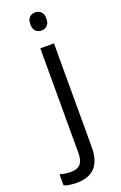

<svg xmlns="http://www.w3.org/2000/svg" viewBox="-237 -783 673 1072"><g transform="rotate(-20 99.5 -247.0)"><path d="M21 240.2Q-25.4 240.2 -54.2 228V162.1Q-20.5 171.9 12.2 171.9Q50.3 171.9 68.1 151.1Q85.9 130.4 85.9 87.9V-535.2H167V82Q167 240.2 21 240.2ZM79.1 -680.2Q79.1 -708 92.8 -720.9Q106.4 -733.9 127 -733.9Q146.5 -733.9 160.6 -720.7Q174.8 -707.5 174.8 -680.2Q174.8 -652.8 160.6 -639.4Q146.5 -626 127 -626Q106.4 -626 92.8 -639.4Q79.1 -652.8 79.1 -680.2Z"/></g></svg>

Font: f02034202
Style: Regular
Weight: 400
Foundry: Ascender Corporation
Version: Version 1.10